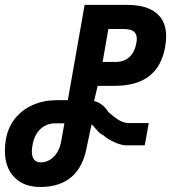

<svg xmlns="http://www.w3.org/2000/svg" viewBox="-33 -745 698 784"><path d="M-13 -129.5Q-13 -154 -9 -175.5Q-0.5 -225 28.5 -261.2Q57.5 -297.5 101.8 -316.8Q146 -336 200 -336H244L312.5 -725H486.5Q564 -725 604.8 -692.2Q645.5 -659.5 645.5 -596Q645.5 -578 641.5 -554Q614 -394.5 436 -394.5H366L351 -332.5Q386 -324.5 409.5 -287.5Q413 -284.5 430 -270.5Q447 -256.5 462.5 -249.5Q478 -242.5 492 -242.5H574.5L558 -151.5H483.5Q462 -151.5 433.2 -164.8Q404.5 -178 390 -192Q379 -197.5 372.2 -203.8Q365.5 -210 356.5 -220.5Q348.5 -231 341 -237.5L322 -148Q307.5 -64.5 259.5 -23Q211.5 18.5 132 18.5Q64 18.5 25.5 -21.2Q-13 -61 -13 -129.5ZM217.5 -171.5 230 -241.5H194Q158 -241.5 132.8 -218.8Q107.5 -196 99.5 -151Q97 -136 97 -126.5Q97 -105 106.2 -93.5Q115.5 -82 133.5 -82Q163.5 -82 187 -105.5Q210.5 -129 217.5 -171.5ZM524 -570.5Q525.5 -579.5 525.5 -587Q525.5 -607.5 512.5 -617Q499.5 -626.5 471 -626.5H409.5L386 -492H439.5Q473.5 -492 495.5 -512.2Q517.5 -532.5 524 -570.5Z"/></svg>

Font: JuliaMono BoldItalic
Style: Regular
Weight: 700
Italic angle: -9°
Monospace: yes
Designer: cormullion
Foundry: corm
Version: Version 0.049; ttfautohint (v1.8.4)